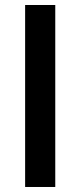

<svg xmlns="http://www.w3.org/2000/svg" viewBox="-20 -745 320 765"><path d="M200.2 0H80.1V-725.1H200.2Z"/></svg>

Font: Libra Sans Modern
Style: Bold
Weight: 700
Foundry: Stefan Peev, Context Ltd
Version: Version 1.000